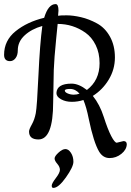

<svg xmlns="http://www.w3.org/2000/svg" viewBox="-20 -655 640 939"><path d="M551 43 584 35Q600 35 600 51Q599 77 573.5 97.5Q548 118 516 118Q484 118 465 87Q438 42 414 -74Q403 -130 388 -166Q361 -157 331 -157Q301 -157 278.5 -169.5Q256 -182 256 -200Q258 -246 330 -246Q365 -246 405 -215Q467 -262 467 -346Q467 -396 448 -434.5Q429 -473 398 -495Q337 -538 262 -538Q260 -516 255 -468Q245 -368 243 -313L240 -155Q240 27 168 27Q122 27 122 -12Q122 -22 135.5 -46Q149 -70 155 -101.5Q161 -133 168 -286.5Q175 -440 187 -528Q134 -513 100.5 -482Q67 -451 67 -409Q67 -385 56 -370.5Q45 -356 29 -356Q0 -356 0 -387Q0 -457 56.5 -502.5Q113 -548 196 -568Q216 -635 252 -635Q266 -635 266 -603Q266 -596 264 -578Q275 -580 306 -580Q337 -580 376 -571Q415 -562 454.5 -540.5Q494 -519 518 -475.5Q542 -432 542 -374Q542 -316 512 -266Q482 -216 434 -186Q468 -144 487.5 -83Q507 -22 524 10.5Q541 43 551 43ZM369 -197Q349 -220 323 -220Q297 -220 297 -212Q297 -204 311 -198Q325 -192 340.5 -192Q356 -192 369 -197ZM241 264Q233 264 233 253Q233 242 253 216Q273 190 273 175.5Q273 161 260 146Q247 131 247 120Q247 109 266 91.5Q285 74 300 74Q315 74 327 92.5Q339 111 339 136Q339 161 302.5 212.5Q266 264 241 264Z"/></svg>

Font: Cookie
Style: Regular
Weight: 400
Designer: Ania Kruk
Foundry: Ania Kruk
Version: Version 1.004